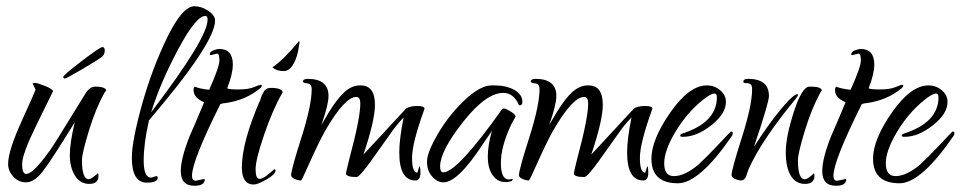

<svg xmlns="http://www.w3.org/2000/svg" viewBox="-20 -547 3082 616"><path d="M94 -260 85 -278Q85 -281 92.5 -281Q100 -281 125 -271Q150 -261 150 -254Q140 -234 95.5 -143Q51 -52 51 -20.5Q51 11 64 11Q80 11 110 -25Q140 -61 169 -109L253 -245Q267 -269 285 -269Q321 -269 321 -255Q321 -259 315 -249Q287 -199 265 -127Q243 -55 243 -33Q243 28 265 28Q272 28 294 9Q296 9 296 17Q296 43 266.5 43Q237 43 220.5 16.5Q204 -10 204 -49.5Q204 -89 220 -155Q142 -28 115.5 5Q89 38 64 38Q39 38 22.5 19.5Q6 1 6 -21Q6 -63 50 -159.5Q94 -256 94 -260ZM183 -300.5Q183 -306 242 -351Q301 -396 308.5 -396Q316 -396 316 -385Q316 -374 309.5 -367Q303 -360 248 -327.5Q193 -295 188 -295Q183 -295 183 -300.5Z M465 23 481 18Q486 18 486 23Q486 39 451 39Q403 39 403 -41Q403 -94 435 -209.5Q467 -325 516 -426Q565 -527 604 -527Q626 -527 648 -512.5Q670 -498 670 -481Q670 -409 458 -161Q441 -87 441 -32Q441 23 465 23ZM646 -484Q646 -496 639 -496Q609 -496 552 -389.5Q495 -283 465 -187Q646 -424 646 -484Z M676 -375 656 -370Q653 -370 653 -373Q653 -381 665 -385.5Q677 -390 683 -390Q727 -390 727 -340Q727 -310 709 -264Q713 -260 745 -260Q777 -260 795 -267.5Q813 -275 816.5 -275Q820 -275 820 -272Q820 -269 816 -265Q769 -225 701 -216Q695 -216 687 -213Q596 -31 596 17Q596 33 608 33L636 27L637 28Q637 49 604 49Q560 49 560 2Q560 -38 588 -109Q604 -145 635 -219Q601 -233 601 -258Q601 -266 605 -269Q621 -262 651 -259Q684 -332 684 -353.5Q684 -375 676 -375Z M939 -415Q941 -415 941 -410L936 -381Q921 -319 890 -319Q867 -319 854 -331Q892 -357 939 -415ZM813 27Q822 27 836 16Q850 5 853 2Q856 -1 860 -4Q864 -4 864 0Q864 12 835.5 28.5Q807 45 794 45Q756 45 756 -10Q756 -92 816 -229Q816 -233 821.5 -244Q827 -255 830 -258Q837 -265 849 -265Q884 -265 887 -251Q856 -198 828 -116.5Q800 -35 800 -4Q800 27 813 27Z M1342 -198Q1302 -88 1302 -40.5Q1302 7 1319 7Q1322 -1 1326 -15Q1329 -8 1329 6Q1329 32 1313 32Q1261 32 1261 -58Q1261 -101 1275 -170Q1252 -147 1229 -113L1177 -40Q1134 21 1124 21Q1090 21 1090 9Q1090 6 1101 -38Q1136 -168 1136 -215Q1136 -236 1123 -236Q1086 -236 1023 -127Q1001 -87 974.5 -27.5Q948 32 946 32Q936 32 925 27Q914 22 914 15Q914 -2 947 -105.5Q980 -209 980 -261Q980 -278 966 -279.5Q952 -281 952 -285Q952 -294 967 -294Q1034 -294 1034 -239Q1034 -211 1011 -146L1034 -185Q1062 -231 1085.5 -252Q1109 -273 1135 -273Q1136 -273 1137 -273Q1183 -273 1183 -211Q1183 -161 1146 -51L1283 -199Q1296 -207 1319 -207Q1342 -207 1342 -198Z M1613 29 1623 27 1625 28Q1625 37 1600.5 37Q1576 37 1560.5 15Q1545 -7 1545 -44.5Q1545 -82 1559 -130Q1559 -127 1532 -89Q1450 38 1403 38Q1383 38 1366.5 19.5Q1350 1 1350 -28.5Q1350 -58 1385.5 -118.5Q1421 -179 1471 -226Q1521 -273 1557 -273H1567Q1604 -273 1630 -258.5Q1656 -244 1656 -220Q1656 -209 1647 -209Q1644 -209 1644 -212Q1627 -249 1595 -249Q1539 -249 1465.5 -155.5Q1392 -62 1392 -13Q1392 6 1402 6Q1447 6 1591 -197Q1593 -199 1597.5 -199Q1602 -199 1618 -189.5Q1634 -180 1634 -173Q1634 -173 1620 -147Q1587 -77 1587 -24Q1587 29 1613 29Z M2073 -198Q2033 -88 2033 -40.5Q2033 7 2050 7Q2053 -1 2057 -15Q2060 -8 2060 6Q2060 32 2044 32Q1992 32 1992 -58Q1992 -101 2006 -170Q1983 -147 1960 -113L1908 -40Q1865 21 1855 21Q1821 21 1821 9Q1821 6 1832 -38Q1867 -168 1867 -215Q1867 -236 1854 -236Q1817 -236 1754 -127Q1732 -87 1705.5 -27.5Q1679 32 1677 32Q1667 32 1656 27Q1645 22 1645 15Q1645 -2 1678 -105.5Q1711 -209 1711 -261Q1711 -278 1697 -279.5Q1683 -281 1683 -285Q1683 -294 1698 -294Q1765 -294 1765 -239Q1765 -211 1742 -146L1765 -185Q1793 -231 1816.5 -252Q1840 -273 1866 -273Q1867 -273 1868 -273Q1914 -273 1914 -211Q1914 -161 1877 -51L2014 -199Q2027 -207 2050 -207Q2073 -207 2073 -198Z M2325 -125Q2331 -125 2331 -120.5Q2331 -116 2329 -112Q2224 41 2155 41Q2070 41 2070 -38Q2070 -99 2130.5 -186Q2191 -273 2248 -273Q2272 -273 2290.5 -257.5Q2309 -242 2309 -220Q2309 -182 2262 -145Q2215 -108 2171 -108Q2162 -108 2162 -112L2165 -117Q2280 -153 2280 -235Q2280 -247 2272 -247Q2260 -247 2232 -224Q2183 -184 2147 -124Q2111 -64 2111 -23Q2111 18 2142 18Q2177 18 2221 -19Q2249 -45 2286.5 -85Q2324 -125 2325 -125Z M2617 -255Q2617 -259 2612 -250Q2584 -199 2562 -127Q2540 -55 2540 -33Q2540 28 2562 28Q2569 28 2580.5 18.5Q2592 9 2590 9Q2593 9 2593 17Q2593 43 2563 43Q2533 43 2517 16.5Q2501 -10 2501 -59Q2501 -108 2527 -188.5Q2553 -269 2577 -269H2582Q2617 -269 2617 -255ZM2539 -245Q2540 -244 2540 -241.5Q2540 -239 2532 -229Q2424 -98 2382 -5L2373 21Q2367 32 2358 32Q2349 32 2338 27Q2327 22 2327 15Q2327 -2 2360 -105.5Q2393 -209 2393 -261Q2393 -275 2386 -278Q2379 -281 2372 -280.5Q2365 -280 2365 -285Q2365 -294 2380 -294Q2447 -294 2447 -239Q2447 -218 2399 -76Q2443 -145 2484 -195Q2525 -245 2539 -245Z M2734 -375 2714 -370Q2711 -370 2711 -373Q2711 -381 2723 -385.5Q2735 -390 2741 -390Q2785 -390 2785 -340Q2785 -310 2767 -264Q2771 -260 2803 -260Q2835 -260 2853 -267.5Q2871 -275 2874.5 -275Q2878 -275 2878 -272Q2878 -269 2874 -265Q2827 -225 2759 -216Q2753 -216 2745 -213Q2654 -31 2654 17Q2654 33 2666 33L2694 27L2695 28Q2695 49 2662 49Q2618 49 2618 2Q2618 -38 2646 -109Q2662 -145 2693 -219Q2659 -233 2659 -258Q2659 -266 2663 -269Q2679 -262 2709 -259Q2742 -332 2742 -353.5Q2742 -375 2734 -375Z M3036 -125Q3042 -125 3042 -120.5Q3042 -116 3040 -112Q2935 41 2866 41Q2781 41 2781 -38Q2781 -99 2841.5 -186Q2902 -273 2959 -273Q2983 -273 3001.5 -257.5Q3020 -242 3020 -220Q3020 -182 2973 -145Q2926 -108 2882 -108Q2873 -108 2873 -112L2876 -117Q2991 -153 2991 -235Q2991 -247 2983 -247Q2971 -247 2943 -224Q2894 -184 2858 -124Q2822 -64 2822 -23Q2822 18 2853 18Q2888 18 2932 -19Q2960 -45 2997.5 -85Q3035 -125 3036 -125Z"/></svg>

Font: Qwigley
Style: Regular
Weight: 400
Designer: Robert E. Leuschke
Foundry: Robert E. Leuschke
Version: Version 1.003